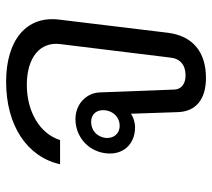

<svg xmlns="http://www.w3.org/2000/svg" viewBox="-52 -614 677 612"><g transform="rotate(-90 286.0 -307.5)"><path d="M344 11C428 11 478 -32 488 -110L530 -457C543 -561 465 -626 332 -626C191 -626 92 -558 69 -454H146C166 -518 236 -560 322 -560C409 -560 460 -518 452 -454L409 -103C406 -72 386 -54 352 -54C325 -54 307 -68 307 -91L298 -326C297 -370 261 -405 213 -405C158 -405 111 -366 104 -309C97 -254 132 -215 187 -215C203 -215 220 -221 230 -228L235 -81C236 -21 276 11 344 11ZM153 -310C157 -337 177 -355 204 -355C229 -355 244 -337 241 -310C238 -284 218 -264 192 -264C166 -264 150 -284 153 -310Z"/></g></svg>

Font: TPK Tissa Web
Style: Italic
Weight: 400
Italic angle: -7°
Designer: Jacques Le Bailly, Suppakit Chalermlarp | Katatrad Co.,Ltd.
Foundry: Jacques Le Bailly, Cadson Demak Co.,Ltd.
Version: Version 5.000;Glyphs 3.1.2 (3151)